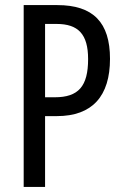

<svg xmlns="http://www.w3.org/2000/svg" viewBox="-20 -734 483 754"><path d="M205 -714H73V0H157V-278H203C343 -278 412 -357 412 -503C412 -646 346 -714 205 -714ZM202 -640C287 -640 326 -600 326 -502C326 -395 288 -352 195 -352H157V-640Z"/></svg>

Font: Noto Sans Thai Looped ExtraCondensed
Style: Regular
Weight: 400
Width: 2
Designer: Sasikarn Vongin, Ben Mitchell
Foundry: The Fontpad Ltd
Version: Version 1.001